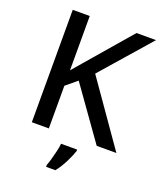

<svg xmlns="http://www.w3.org/2000/svg" viewBox="-166 -820 965 1146"><g transform="rotate(20 316.0 -246.5)"><path d="M632 0H507L273 -329L203 -271V0H95V-714H203V-369Q229 -399 255 -429.5Q281 -460 307 -490L500 -714H624L351 -402ZM405 70Q396 99 374 143Q352 187 325 221H266V209Q273 191 280.5 164.5Q288 138 294.5 110Q301 82 303 61H405Z"/></g></svg>

Font: Noto Sans Sinhala UI Medium
Style: Regular
Weight: 500
Designer: Jelle Bosma - Monotype Design Team
Foundry: Monotype Imaging Inc.
Version: Version 2.006; ttfautohint (v1.8.4.7-5d5b)